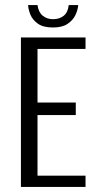

<svg xmlns="http://www.w3.org/2000/svg" viewBox="-20 -739 382 759"><path d="M62.7 0V-591H318.1V-545.5H128.3V-333.7H279.6V-284.2H128.3V-44.6H318.1V0ZM189.2 -630.3Q151.2 -630.3 130 -645.2Q108.8 -660.2 100.3 -681Q91.8 -701.9 91.1 -719.1H128.3Q131.8 -691.1 148.7 -677.1Q165.7 -663.1 189.5 -663.1Q215 -663.1 231.8 -676.6Q248.6 -690.1 251.7 -719.1H289.2Q287.7 -699 277.6 -678.4Q267.4 -657.9 246.3 -644.1Q225.2 -630.3 189.2 -630.3Z"/></svg>

Font: Alumni Sans SC Thin
Style: Regular
Weight: 100
Designer: Robert E. Leuschke
Foundry: Robert E. Leuschke
Version: Version 1.018